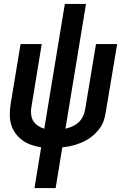

<svg xmlns="http://www.w3.org/2000/svg" viewBox="-20 -755 640 980"><path d="M156 205 190 -3Q165 -7 140 -15.5Q115 -24 95 -38.5Q75 -53 60 -73Q45 -93 37.5 -117.5Q30 -142 30 -168.5Q30 -195 34 -222L85 -530H193L140 -207Q137 -189 139 -170.5Q141 -152 150 -137.5Q159 -123 174 -113Q189 -103 206 -98L311 -735H419L314 -98Q331 -102 348.5 -109.5Q366 -117 380 -129.5Q394 -142 402.5 -159Q411 -176 414 -193L470 -530H578L519 -178Q516 -160 510.5 -142Q505 -124 494.5 -108Q484 -92 470 -77.5Q456 -63 440 -51.5Q424 -40 406.5 -32Q389 -24 371 -18Q353 -12 335 -8.5Q317 -5 298 -3L264 205Z"/></svg>

Font: Iosevka Curly SmBdExObl
Style: Regular
Weight: 600
Width: 7
Italic angle: -9°
Monospace: yes
Designer: Belleve Invis
Foundry: Belleve Invis
Version: Version 11.1.0; ttfautohint (v1.8.3)